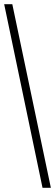

<svg xmlns="http://www.w3.org/2000/svg" viewBox="-20 -780 264 921"><path d="M0 -760H39L224 121H184Z"/></svg>

Font: Noto Serif CondLight
Style: Regular
Weight: 300
Width: 3
Designer: Monotype Design Team
Foundry: Monotype Imaging Inc.
Version: Version 1.001